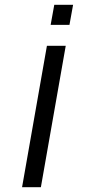

<svg xmlns="http://www.w3.org/2000/svg" viewBox="-20 -776 386 796"><path d="M71.5 0 174.5 -586H252.5L149.5 0ZM205 -756H283L268 -673H190Z"/></svg>

Font: Anybody UltraExpanded Light
Style: Italic
Weight: 300
Width: 9
Italic angle: -10°
Designer: Tyler Finck
Foundry: Etcetera Type Company
Version: Version 1.010; ttfautohint (v1.8.3) -l 8 -r 50 -G 200 -x 14 